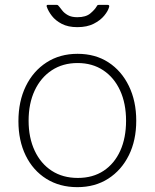

<svg xmlns="http://www.w3.org/2000/svg" viewBox="-20 -762 638 792"><path d="M299 10Q226 10 171 -24.5Q116 -59 86 -120.5Q56 -182 56 -262Q56 -344 86.5 -406.5Q117 -469 172 -504.5Q227 -540 300 -540Q373 -540 427 -505Q481 -470 511.5 -407.5Q542 -345 542 -264Q542 -183 511.5 -121.5Q481 -60 426.5 -25Q372 10 299 10ZM301 -28Q363 -28 407.5 -57.5Q452 -87 476 -140Q500 -193 500 -264Q500 -335 475.5 -388.5Q451 -442 406 -472Q361 -502 300 -502Q239 -502 193.5 -472Q148 -442 123 -388.5Q98 -335 98 -264Q98 -194 123 -140.5Q148 -87 193.5 -57.5Q239 -28 301 -28ZM423 -742Q433 -742 430 -733Q426 -717 410 -697.5Q394 -678 366.5 -664Q339 -650 299 -650Q261 -650 235 -663.5Q209 -677 194 -696.5Q179 -716 173 -734Q172 -736 172.5 -739Q173 -742 177 -742H212Q217 -742 219 -740.5Q221 -739 224 -735Q229 -729 237 -718.5Q245 -708 260 -699.5Q275 -691 299 -691Q334 -691 352.5 -706.5Q371 -722 379 -736Q381 -740 383 -741Q385 -742 388 -742Z"/></svg>

Font: Libre Franklin Thin Thin
Style: Regular
Weight: 250
Version: Version 3.000